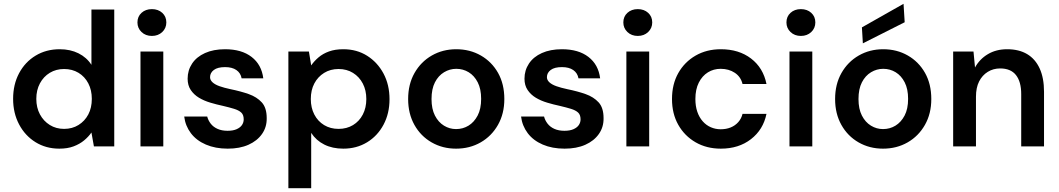

<svg xmlns="http://www.w3.org/2000/svg" viewBox="-20 -770 5570 1010"><path d="M292 12Q222 12 167 -22Q112 -56 80.5 -115.5Q49 -175 49 -250Q49 -326 80.5 -385Q112 -444 167.5 -477.5Q223 -511 294 -511Q350 -511 393 -489.5Q436 -468 461 -429V-720H581V0H474L461 -73Q446 -51 422.5 -31.5Q399 -12 367 0Q335 12 292 12ZM317 -92Q360 -92 393 -112.5Q426 -133 444.5 -168Q463 -203 463 -250Q463 -296 444.5 -331.5Q426 -367 393 -387Q360 -407 317 -407Q275 -407 242 -387Q209 -367 190 -331.5Q171 -296 171 -250Q171 -204 190 -168.5Q209 -133 242 -112.5Q275 -92 317 -92Z M719 0V-499H839V0ZM779 -581Q746 -581 724.5 -601.5Q703 -622 703 -652Q703 -683 724.5 -702.5Q746 -722 779 -722Q812 -722 833.5 -702.5Q855 -683 855 -652Q855 -622 833.5 -601.5Q812 -581 779 -581Z M1178 12Q1113 12 1063 -9.5Q1013 -31 984 -69.5Q955 -108 949 -157H1070Q1075 -137 1088.5 -119.5Q1102 -102 1124.5 -92Q1147 -82 1177 -82Q1206 -82 1225 -90.5Q1244 -99 1253 -112.5Q1262 -126 1262 -142Q1262 -166 1249 -178Q1236 -190 1211.5 -197.5Q1187 -205 1153 -213Q1120 -220 1086.5 -230Q1053 -240 1026.5 -256Q1000 -272 983.5 -296.5Q967 -321 967 -356Q967 -400 990.5 -435.5Q1014 -471 1058.5 -491Q1103 -511 1164 -511Q1251 -511 1303.5 -470.5Q1356 -430 1365 -358H1251Q1246 -386 1223.5 -401.5Q1201 -417 1164 -417Q1125 -417 1105 -402Q1085 -387 1085 -364Q1085 -349 1098 -337Q1111 -325 1135 -316.5Q1159 -308 1192 -301Q1246 -290 1288.5 -275Q1331 -260 1357 -231.5Q1383 -203 1383 -149Q1384 -102 1358.5 -65.5Q1333 -29 1287 -8.5Q1241 12 1178 12Z M1497 220V-499H1605L1617 -426Q1633 -449 1656 -468.5Q1679 -488 1711 -499.5Q1743 -511 1786 -511Q1857 -511 1911.5 -476.5Q1966 -442 1997.5 -383Q2029 -324 2029 -248Q2029 -173 1997.5 -114Q1966 -55 1911 -21.5Q1856 12 1786 12Q1729 12 1686 -9.5Q1643 -31 1617 -71V220ZM1761 -92Q1804 -92 1837 -112Q1870 -132 1888.5 -167.5Q1907 -203 1907 -249Q1907 -295 1888.5 -330.5Q1870 -366 1837 -386.5Q1804 -407 1761 -407Q1718 -407 1685 -386.5Q1652 -366 1633.5 -331Q1615 -296 1615 -249Q1615 -203 1633.5 -167.5Q1652 -132 1685 -112Q1718 -92 1761 -92Z M2379 12Q2308 12 2250.5 -21Q2193 -54 2160 -113Q2127 -172 2127 -249Q2127 -327 2160.5 -386Q2194 -445 2251.5 -478Q2309 -511 2380 -511Q2452 -511 2509.5 -478Q2567 -445 2600 -386.5Q2633 -328 2633 -249Q2633 -172 2599.5 -113Q2566 -54 2508.5 -21Q2451 12 2379 12ZM2379 -91Q2415 -91 2444.5 -109Q2474 -127 2492.5 -162Q2511 -197 2511 -250Q2511 -302 2493 -337Q2475 -372 2445.5 -390Q2416 -408 2380 -408Q2346 -408 2316 -390Q2286 -372 2268 -337Q2250 -302 2250 -249Q2250 -197 2268 -162Q2286 -127 2315.5 -109Q2345 -91 2379 -91Z M2950 12Q2885 12 2835 -9.5Q2785 -31 2756 -69.5Q2727 -108 2721 -157H2842Q2847 -137 2860.5 -119.5Q2874 -102 2896.5 -92Q2919 -82 2949 -82Q2978 -82 2997 -90.5Q3016 -99 3025 -112.5Q3034 -126 3034 -142Q3034 -166 3021 -178Q3008 -190 2983.5 -197.5Q2959 -205 2925 -213Q2892 -220 2858.5 -230Q2825 -240 2798.5 -256Q2772 -272 2755.5 -296.5Q2739 -321 2739 -356Q2739 -400 2762.5 -435.5Q2786 -471 2830.5 -491Q2875 -511 2936 -511Q3023 -511 3075.5 -470.5Q3128 -430 3137 -358H3023Q3018 -386 2995.5 -401.5Q2973 -417 2936 -417Q2897 -417 2877 -402Q2857 -387 2857 -364Q2857 -349 2870 -337Q2883 -325 2907 -316.5Q2931 -308 2964 -301Q3018 -290 3060.5 -275Q3103 -260 3129 -231.5Q3155 -203 3155 -149Q3156 -102 3130.5 -65.5Q3105 -29 3059 -8.5Q3013 12 2950 12Z M3275 0V-499H3395V0ZM3335 -581Q3302 -581 3280.5 -601.5Q3259 -622 3259 -652Q3259 -683 3280.5 -702.5Q3302 -722 3335 -722Q3368 -722 3389.5 -702.5Q3411 -683 3411 -652Q3411 -622 3389.5 -601.5Q3368 -581 3335 -581Z M3772 12Q3697 12 3639 -21.5Q3581 -55 3548 -113.5Q3515 -172 3515 -249Q3515 -327 3548 -385.5Q3581 -444 3639 -477.5Q3697 -511 3772 -511Q3867 -511 3931 -462Q3995 -413 4012 -328H3886Q3877 -366 3845.5 -387Q3814 -408 3771 -408Q3734 -408 3704 -389.5Q3674 -371 3656 -335.5Q3638 -300 3638 -249Q3638 -212 3648 -182.5Q3658 -153 3676.5 -132Q3695 -111 3719.5 -100.5Q3744 -90 3771 -90Q3800 -90 3823.5 -99.5Q3847 -109 3863.5 -127.5Q3880 -146 3886 -171H4012Q3995 -88 3930.5 -38Q3866 12 3772 12Z M4133 0V-499H4253V0ZM4193 -581Q4160 -581 4138.5 -601.5Q4117 -622 4117 -652Q4117 -683 4138.5 -702.5Q4160 -722 4193 -722Q4226 -722 4247.5 -702.5Q4269 -683 4269 -652Q4269 -622 4247.5 -601.5Q4226 -581 4193 -581Z M4625 12Q4554 12 4496.5 -21Q4439 -54 4406 -113Q4373 -172 4373 -249Q4373 -327 4406.5 -386Q4440 -445 4497.5 -478Q4555 -511 4626 -511Q4698 -511 4755.5 -478Q4813 -445 4846 -386.5Q4879 -328 4879 -249Q4879 -172 4845.5 -113Q4812 -54 4754.5 -21Q4697 12 4625 12ZM4625 -91Q4661 -91 4690.5 -109Q4720 -127 4738.5 -162Q4757 -197 4757 -250Q4757 -302 4739 -337Q4721 -372 4691.5 -390Q4662 -408 4626 -408Q4592 -408 4562 -390Q4532 -372 4514 -337Q4496 -302 4496 -249Q4496 -197 4514 -162Q4532 -127 4561.5 -109Q4591 -91 4625 -91ZM4519 -542 4514 -626 4733 -750 4739 -653Z M4994 0V-499H5101L5109 -415Q5133 -459 5176.5 -485Q5220 -511 5278 -511Q5340 -511 5383 -485.5Q5426 -460 5449 -410Q5472 -360 5472 -287V0H5352V-275Q5352 -340 5324.5 -375Q5297 -410 5241 -410Q5205 -410 5176 -392Q5147 -374 5130.5 -341.5Q5114 -309 5114 -261V0Z"/></svg>

Font: DM Sans 20pt SemiBold
Style: Regular
Weight: 600
Version: Version 4.004;gftools[0.9.30]